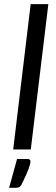

<svg xmlns="http://www.w3.org/2000/svg" viewBox="-20 -714 269 917"><path d="M23.4 0ZM43 0 126.5 -694.3H210.9L127 0ZM111.8 45.4Q120.1 45.4 122.8 49.3Q125.5 53.2 125.5 57.1Q125.5 62.5 123.5 70.8Q121.6 79.1 116.9 91.8Q112.3 104.5 104 122.8Q95.7 141.1 83.5 166.5Q78.1 176.8 70.8 179.9Q63.5 183.1 52.2 183.1H23.4L61.5 45.4Z"/></svg>

Font: Carlito
Style: Italic
Weight: 400
Italic angle: -7°
Designer: Lukasz Dziedzic
Foundry: tyPoland Lukasz Dziedzic
Version: Version 1.104